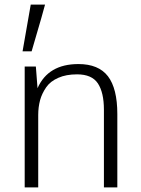

<svg xmlns="http://www.w3.org/2000/svg" viewBox="-20 -819 615 839"><path d="M87.9 -528.3V0H147V-316.4Q147 -351.1 155.3 -381.8Q163.1 -410.2 182.1 -438Q200.2 -463.9 234.9 -479Q268.6 -494.1 316.9 -494.1Q381.3 -494.1 407.7 -454.6Q434.1 -414.6 434.1 -339.4V0H492.7V-320.8Q492.7 -432.1 451.7 -485.8Q410.6 -539.1 322.8 -539.1Q190.4 -539.1 144 -433.6L136.7 -528.3ZM78.6 -594.7H118.2Q173.3 -782.2 176.8 -798.8H114.3Q102.5 -730.5 78.6 -594.7Z"/></svg>

Font: My Font
Style: ExtraLight
Weight: 500
Designer: Vernon Adams
Foundry: newtypography
Version: Version 0.001